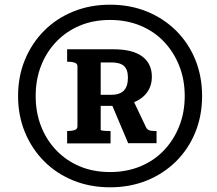

<svg xmlns="http://www.w3.org/2000/svg" viewBox="-20 -764 926 818"><path d="M449 -31Q519 -31 577.5 -55Q636 -79 678 -123Q720 -167 743.5 -226Q767 -285 767 -355Q767 -425 743.5 -484Q720 -543 678 -587Q636 -631 577.5 -655Q519 -679 449 -679Q378 -679 320.5 -655Q263 -631 220.5 -587Q178 -543 155 -484Q132 -425 132 -355Q132 -285 155 -226Q178 -167 220.5 -123Q263 -79 320.5 -55Q378 -31 449 -31ZM449 34Q364 34 292.5 5Q221 -24 168.5 -76.5Q116 -129 86.5 -200Q57 -271 57 -355Q57 -439 86.5 -510Q116 -581 168.5 -633.5Q221 -686 292.5 -715Q364 -744 449 -744Q534 -744 605.5 -715Q677 -686 730 -633.5Q783 -581 812 -510Q841 -439 841 -355Q841 -271 812 -200Q783 -129 730 -76.5Q677 -24 605.5 5Q534 34 449 34ZM266 -153V-206H271Q287 -206 298.5 -210Q310 -214 310 -226V-481Q310 -493 298.5 -497Q287 -501 271 -501H266V-554H464Q545 -554 586 -523.5Q627 -493 627 -437Q627 -399 607 -371Q587 -343 550 -328Q513 -313 462 -313H409V-211Q409 -209 414 -208Q419 -207 427 -206.5Q435 -206 443 -206H451V-153ZM455 -498H409V-360H453Q490 -360 507.5 -378Q525 -396 525 -433Q525 -468 508 -483Q491 -498 455 -498ZM449 -336 536 -361 602 -222Q607 -212 615.5 -209Q624 -206 636 -206H647V-154H526Z"/></svg>

Font: Roboto Serif SemiBold
Style: Italic
Weight: 600
Italic angle: -10°
Version: Version 1.007